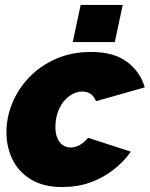

<svg xmlns="http://www.w3.org/2000/svg" viewBox="-20 -746 605 776"><path d="M232 10Q156 10 105.5 -20.5Q55 -51 30.5 -101.5Q6 -152 6 -211Q6 -272 30 -330Q54 -388 99 -434.5Q144 -481 207 -508.5Q270 -536 348 -536Q440 -536 493.5 -496Q547 -456 565 -393L368 -337Q361 -356 347 -366Q333 -376 313 -376Q292 -376 272.5 -365.5Q253 -355 237.5 -336Q222 -317 213 -290.5Q204 -264 204 -232Q204 -207 211.5 -188.5Q219 -170 233 -160Q247 -150 265 -150Q278 -150 290.5 -154.5Q303 -159 314.5 -168Q326 -177 336 -189L509 -133Q479 -91 437.5 -59Q396 -27 344.5 -8.5Q293 10 232 10ZM274 -576 306 -726H476L444 -576Z"/></svg>

Font: Raleway Thin Black
Style: Italic
Weight: 900
Italic angle: -12°
Version: Version 4.026